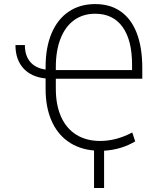

<svg xmlns="http://www.w3.org/2000/svg" viewBox="-20 -737 788 952"><path d="M206.1 -392.1V-405.3Q206.1 -501.5 235.6 -571.5Q265.1 -641.6 320.6 -679.2Q376 -716.8 452.1 -716.8Q526.4 -716.8 578.9 -679.9Q631.3 -643.1 658.4 -572Q685.5 -501 685.5 -400.4V-346.7H256.8V-296.9Q256.8 -215.8 283 -157.7Q309.1 -99.6 358.6 -68.8Q408.2 -38.1 476.6 -38.1Q556.2 -38.1 635.7 -80.1L650.4 -36.1Q617.7 -16.1 578.4 -4.2Q539.1 7.8 496.1 10.3V195.3H446.3V9.3Q371.6 2.9 317.4 -35.4Q263.2 -73.7 234.6 -140.4Q206.1 -207 206.1 -295.9V-348.1Q135.3 -355 95.9 -398.4Q56.6 -441.9 56.6 -513.7H103.5Q103 -461.9 129.6 -430.4Q156.2 -398.9 206.1 -392.1ZM634.8 -389.6V-416Q634.8 -538.1 587.6 -603.5Q540.5 -668.9 452.1 -668.9Q391.6 -668.9 347.7 -637.2Q303.7 -605.5 280.3 -545.9Q256.8 -486.3 256.8 -404.3V-389.6Z"/></svg>

Font: Pretendard Std ExtraLight
Style: Regular
Weight: 200
Designer: Base glyphs from Inter by Rasmus Andersson; Hangeul glyphs from Noto Sans CJK(Source Han Sans) by Jang Soo-young and Kan
Foundry: Kil Hyung-jin
Version: Version 1.309